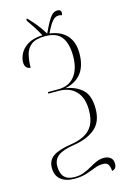

<svg xmlns="http://www.w3.org/2000/svg" viewBox="-151 -920 798 1186"><g transform="rotate(-15 247.5 -326.5)"><path d="M412 196Q410 167 400.5 153.5Q391 140 367 140Q340 140 312.5 151Q285 162 252.5 172.5Q220 183 176 183Q121 183 89 157.5Q57 132 57 82Q57 33 94.5 8Q132 -17 208 -28Q256 -35 293 -53.5Q330 -72 350.5 -108Q371 -144 371 -204Q371 -283 331 -325Q291 -367 220 -367H155V-377H222Q289 -377 326 -423.5Q363 -470 363 -551Q363 -631 332 -673Q301 -715 227 -715Q168 -715 139 -693Q110 -671 100.5 -633.5Q91 -596 91 -550Q75 -550 64.5 -561Q54 -572 54 -595Q54 -620 68.5 -649Q83 -678 117.5 -700Q152 -722 213 -725Q195 -758 178 -784.5Q161 -811 143 -836V-848H149Q171 -826 197 -794.5Q223 -763 244 -727Q269 -782 291 -815.5Q313 -849 341 -849Q365 -849 365 -828Q365 -823 363.5 -819Q362 -815 361 -813Q357 -814 352.5 -815.5Q348 -817 341 -817Q319 -817 300.5 -796Q282 -775 258 -724Q329 -715 367 -673Q405 -631 405 -558Q405 -402 266 -372Q331 -362 372 -324.5Q413 -287 413 -202Q413 -117 361.5 -74.5Q310 -32 221 -19Q152 -8 122 15.5Q92 39 92 81Q92 173 179 173Q212 173 238.5 163Q265 153 288.5 139Q312 125 335 115Q358 105 383 105Q408 105 424.5 118Q441 131 441 157Q441 176 432.5 185.5Q424 195 412 196Z"/></g></svg>

Font: Noto Serif Display Condensed ExtraLight
Style: Regular
Weight: 200
Width: 3
Designer: Monotype Design Team
Foundry: Monotype Imaging Inc.
Version: Version 2.009